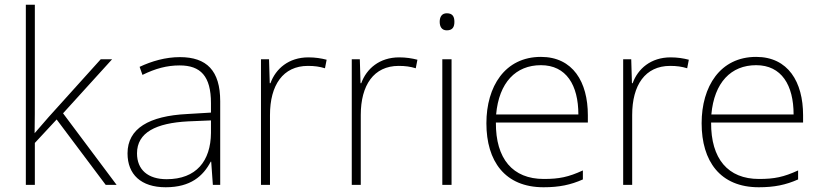

<svg xmlns="http://www.w3.org/2000/svg" viewBox="-20 -780 3467 810"><path d="M127 -381V-760H89V0H127V-177L219 -276L426 0H472L246 -302L453 -530H405L185 -286C164 -262 147 -242 126 -218C127 -274 127 -325 127 -381Z M739 -539C678 -539 620 -522 569 -498L581 -464C636 -491 684 -504 738 -504C826 -504 870 -459 870 -345V-305L770 -299C609 -291 518 -238 518 -133C518 -44 575 10 679 10C784 10 837 -37 869 -98H871L878 0H909V-353C909 -482 852 -539 739 -539ZM774 -268 870 -272V-219C869 -101 808 -24 683 -24C604 -24 558 -64 558 -133C558 -221 638 -261 774 -268Z M1281 -538C1198 -538 1143 -490 1121 -429H1118L1115 -530H1081V0H1119V-295C1119 -421 1174 -502 1279 -502C1307 -502 1328 -499 1351 -492L1358 -528C1335 -534 1310 -538 1281 -538Z M1664 -538C1581 -538 1526 -490 1504 -429H1501L1498 -530H1464V0H1502V-295C1502 -421 1557 -502 1662 -502C1690 -502 1711 -499 1734 -492L1741 -528C1718 -534 1693 -538 1664 -538Z M1865 -724C1844 -724 1835 -709 1835 -688C1835 -667 1844 -652 1865 -652C1890 -652 1897 -667 1897 -688C1897 -709 1890 -724 1865 -724ZM1885 -530H1846V0H1885Z M2262 -540C2110 -540 2032 -415 2032 -260C2032 -100 2110 10 2273 10C2339 10 2387 0 2439 -23V-61C2378 -33 2339 -25 2274 -25C2143 -25 2071 -110 2072 -263H2460V-294C2460 -434 2397 -540 2262 -540ZM2262 -505C2369 -505 2420 -421 2420 -297H2073C2085 -432 2156 -505 2262 -505Z M2809 -538C2726 -538 2671 -490 2649 -429H2646L2643 -530H2609V0H2647V-295C2647 -421 2702 -502 2807 -502C2835 -502 2856 -499 2879 -492L2886 -528C2863 -534 2838 -538 2809 -538Z M3170 -540C3018 -540 2940 -415 2940 -260C2940 -100 3018 10 3181 10C3247 10 3295 0 3347 -23V-61C3286 -33 3247 -25 3182 -25C3051 -25 2979 -110 2980 -263H3368V-294C3368 -434 3305 -540 3170 -540ZM3170 -505C3277 -505 3328 -421 3328 -297H2981C2993 -432 3064 -505 3170 -505Z"/></svg>

Font: Noto Sans Arabic ExtLt
Style: Regular
Weight: 200
Designer: Monotype Design Team, Nadine Chahine, Nizar Qandah and Khaled Hosny
Foundry: Monotype Imaging Inc.
Version: Version 2.012